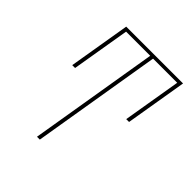

<svg xmlns="http://www.w3.org/2000/svg" viewBox="-200 -868 1001 1001"><g transform="rotate(45 300.0 -367.5)"><path d="M233 0 352 -716H174L120 -394H99L156 -735H575L518 -394H497L551 -716H373L254 0Z"/></g></svg>

Font: Iosevka Curly Thin Extended
Style: Italic
Weight: 100
Width: 7
Italic angle: -9°
Monospace: yes
Designer: Belleve Invis
Foundry: Belleve Invis
Version: Version 11.1.0; ttfautohint (v1.8.3)